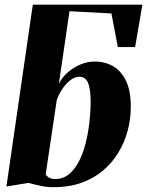

<svg xmlns="http://www.w3.org/2000/svg" viewBox="-20 -790 630 822"><path d="M210 11.5Q182.5 11.5 153.8 5.5Q125 -0.5 102 -7L7.5 8.5L120.5 -770H589.5L558.5 -588.5H484.5L457 -732.5L277.5 -742L232 -431Q244 -456.5 267.8 -478Q291.5 -499.5 322.2 -513Q353 -526.5 386 -526.5Q430 -526.5 464.8 -506.2Q499.5 -486 519.8 -443.2Q540 -400.5 540 -333.5Q540 -280.5 526.5 -230Q513 -179.5 486.2 -135.8Q459.5 -92 419.8 -58.8Q380 -25.5 327.5 -7Q275 11.5 210 11.5ZM216.5 -23.5Q250 -23.5 275 -44Q300 -64.5 317.8 -98.8Q335.5 -133 346.5 -176.5Q357.5 -220 362.8 -266.5Q368 -313 368 -357Q368 -406 357.5 -433.8Q347 -461.5 319 -461.5Q299 -461.5 279 -445Q259 -428.5 244.2 -405Q229.5 -381.5 223 -361.5L175.5 -43Q179 -36.5 189 -30Q199 -23.5 216.5 -23.5Z"/></svg>

Font: Merriweather 120pt Black
Style: Italic
Weight: 900
Italic angle: -7.8°
Version: Version 2.101